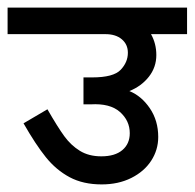

<svg xmlns="http://www.w3.org/2000/svg" viewBox="-44 -486 513 506"><path d="M354 -396Q368 -371 368 -341Q368 -309 348.5 -284Q329 -259 297 -246Q329 -233 351 -200.5Q373 -168 373 -125Q373 -91 354.5 -62.5Q336 -34 302 -17Q268 0 224 0Q175 0 139.5 -19Q104 -38 77 -71.5Q50 -105 18 -161L81 -198Q108 -151 125.5 -127Q143 -103 166.5 -88.5Q190 -74 223 -74Q259 -74 278.5 -90.5Q298 -107 298 -135Q298 -168 272 -191Q246 -214 195 -211H176V-282H199Q255 -282 274 -302Q293 -322 293 -347Q293 -369 277 -382.5Q261 -396 234 -396H-24V-466H449V-396Z"/></svg>

Font: Cambay Devanagari
Style: Regular
Weight: 700
Designer: Pooja Saxena
Foundry: Pooja Saxena
Version: Version 1.095;PS 001.095;hotconv 1.0.70;makeotf.lib2.5.58329